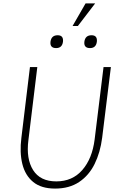

<svg xmlns="http://www.w3.org/2000/svg" viewBox="-20 -1092 691 1122"><path d="M480 -1072H536L435 -940H404ZM275 -848Q280 -886 317 -886Q352 -886 348 -848Q343 -811 308 -811Q271 -811 275 -848ZM473 -848Q478 -886 515 -886Q550 -886 546 -848Q541 -811 506 -811Q469 -811 473 -848ZM105 -287 155 -700H198L146 -273Q132 -164 173.5 -98Q215 -32 309 -32Q403 -32 461 -98.5Q519 -165 533 -277L585 -700H628L577 -287Q566 -201 533 -134Q500 -67 442.5 -28.5Q385 10 302 10Q221 10 174 -28.5Q127 -67 110.5 -134Q94 -201 105 -287Z"/></svg>

Font: Haskoy ExtraLight
Style: Italic
Weight: 200
Designer: Ertekin Erdin
Foundry: Ertekin Erdin
Version: Version 2.000; ttfautohint (v1.8.4.7-5d5b)